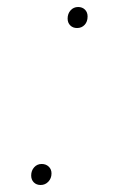

<svg xmlns="http://www.w3.org/2000/svg" viewBox="-20 -522 340 548"><path d="M200 -442Q188 -442 180.5 -449.5Q173 -457 173 -469Q173 -483 181.5 -492.5Q190 -502 203 -502Q215 -502 222.5 -494.5Q230 -487 230 -475Q230 -460 221.5 -451Q213 -442 200 -442ZM96 6Q84 6 76.5 -1.5Q69 -9 69 -21Q69 -35 77.5 -44.5Q86 -54 99 -54Q111 -54 119 -46.5Q127 -39 127 -27Q127 -13 118 -3.5Q109 6 96 6Z"/></svg>

Font: Elaine Sans ExtraLight
Style: Italic
Weight: 275
Italic angle: -13°
Designer: Wei Huang
Foundry: Wei Huang
Version: Version 2.001;December 24, 2019;FontCreator 12.0.0.2547 64-b